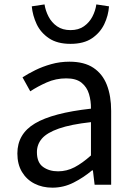

<svg xmlns="http://www.w3.org/2000/svg" viewBox="-20 -836 603 869"><path d="M217.2 13.4Q171.9 13.4 136.1 -4.9Q100.2 -23.2 79.4 -57.9Q58.6 -92.5 58.6 -141.3Q58.6 -230.1 138.5 -277.5Q218.3 -325 391.7 -344.2Q392.1 -379.4 382.8 -410.5Q373.5 -441.7 349.2 -461.5Q324.9 -481.3 280 -481.3Q232.6 -481.3 191.1 -462.8Q149.7 -444.3 117 -422.7L81.9 -486Q107 -502.3 139.8 -518.5Q172.6 -534.7 211.9 -545.7Q251.1 -556.8 294.5 -556.8Q361.2 -556.8 402.8 -529.1Q444.3 -501.4 463.7 -451.5Q483.1 -401.6 483.1 -334V0H408.2L400.5 -64.9H396.7Q358.6 -32.7 313.3 -9.7Q267.9 13.4 217.2 13.4ZM242.8 -60.6Q282 -60.6 317.3 -79Q352.5 -97.4 391.7 -132.4V-283.2Q300.7 -273.1 246.8 -254.3Q193 -235.5 170 -209.1Q147.1 -182.6 147.1 -147.4Q147.1 -100.4 174.9 -80.5Q202.6 -60.6 242.8 -60.6ZM299.1 -637.5Q239.2 -637.5 201.7 -662.8Q164.2 -688 145.9 -726.8Q127.7 -765.7 123.8 -807.3L181.5 -816Q186.1 -787.1 199.9 -760.6Q213.6 -734.1 238.2 -716.9Q262.8 -699.7 299.1 -699.7Q335.4 -699.7 359.8 -716.9Q384.2 -734.1 398.1 -760.6Q412 -787.1 416 -816L473.4 -807.3Q470.5 -765.7 452 -726.8Q433.4 -688 396.4 -662.8Q359.4 -637.5 299.1 -637.5Z"/></svg>

Font: Noto Sans TC Thin
Style: Regular
Weight: 100
Designer: Ryoko NISHIZUKA 西塚涼子 (kana, bopomofo & ideographs); Paul D. Hunt (Latin, Greek & Cyrillic); Sandoll Communications 산돌커뮤니
Foundry: Adobe
Version: Version 2.004-H2;hotconv 1.0.118;makeotfexe 2.5.65603